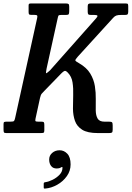

<svg xmlns="http://www.w3.org/2000/svg" viewBox="-72 -770 762 1111"><path d="M-51.5 -19.5V-52Q-51.5 -62 -47.5 -64Q-43.5 -66 -33.5 -66H-12.5Q4.5 -66 8.5 -69.5Q12.5 -73 15.5 -87L143 -665.5Q145.5 -676.5 142.8 -680.2Q140 -684 125.5 -684H108.5Q98.5 -684 96 -687.5Q93.5 -691 93.5 -701.5V-738.5Q93.5 -746.5 97 -748.2Q100.5 -750 108 -750H309Q321 -750 324.8 -746.5Q328.5 -743 328.5 -731V-705.5Q328.5 -692 325.5 -687.8Q322.5 -683.5 309 -683.5H281Q268.5 -683.5 266.2 -679.2Q264 -675 262 -665.5L197.5 -373Q191.5 -344.5 196.2 -346.2Q201 -348 218 -363.5L485.5 -665.5Q494 -675.5 491.5 -679.5Q489 -683.5 474 -683.5H454.5Q442 -683.5 438.8 -687.5Q435.5 -691.5 435.5 -703V-732Q435.5 -743 439 -746.5Q442.5 -750 453.5 -750H655.5Q666 -750 668 -746.2Q670 -742.5 670 -732V-703Q670 -692 666.8 -687.8Q663.5 -683.5 651.5 -683.5H628Q611 -683.5 601.5 -680.2Q592 -677 583 -667L378 -442Q363 -425 364 -420.2Q365 -415.5 385 -404.5Q429.5 -379 450.2 -344.5Q471 -310 477 -271.8Q483 -233.5 482.2 -197.2Q481.5 -161 482 -131.2Q482.5 -101.5 493 -83.8Q503.5 -66 532.5 -66H558.5Q572.5 -66 576.2 -62.2Q580 -58.5 580 -44V-20Q580 -6.5 575.8 -3.2Q571.5 0 559 0H494.5Q434.5 0 403.8 -19.2Q373 -38.5 361.8 -70.5Q350.5 -102.5 350.2 -141.2Q350 -180 351.5 -219.2Q353 -258.5 347.8 -292.8Q342.5 -327 321 -349Q309 -362 301.5 -359.5Q294 -357 282.5 -345L185.5 -245Q175.5 -235 169.5 -228Q163.5 -221 159.5 -203L133.5 -83.5Q131 -72 133.8 -69Q136.5 -66 151 -66H167.5Q179 -66 181.8 -62.2Q184.5 -58.5 184.5 -46.5V-16Q184.5 -4 180 -2Q175.5 0 163.5 0H-35Q-46.5 0 -49 -4Q-51.5 -8 -51.5 -19.5ZM212.5 153Q212.5 130 230 114.8Q247.5 99.5 273 99.5Q298.5 99.5 317.5 119.5Q336.5 139.5 336.5 181.5Q336.5 218.5 314.8 249.2Q293 280 259.2 299Q225.5 318 190.5 321Q185.5 321.5 183.2 320.8Q181 320 181 314V293Q181 287.5 183.8 286Q186.5 284.5 191 284Q210 281.5 233 270Q256 258.5 272.8 240.8Q289.5 223 289.5 201Q290.5 192.5 280.5 199Q270.5 205 256.5 205Q234.5 205 223.5 190.2Q212.5 175.5 212.5 153Z"/></svg>

Font: Besley* Condensed Medium
Style: Italic
Weight: 500
Width: 3
Italic angle: -13°
Designer: Owen Earl
Foundry: indestructible type*
Version: Version 3.000; ttfautohint (v1.8.3)